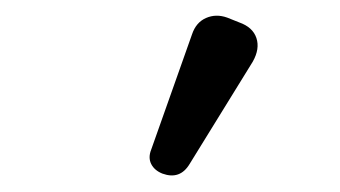

<svg xmlns="http://www.w3.org/2000/svg" viewBox="-20 -757 425 240"><path d="M183 -540Q173 -544 169 -552Q165 -560 169 -570L220 -714Q225 -729 237.5 -734.5Q250 -740 264 -735L279 -729Q296 -723 300.5 -709.5Q305 -696 296 -680L217 -552Q205 -532 183 -540Z"/></svg>

Font: Higure Gothic Medium
Style: Regular
Weight: 500
Designer: Yoshimichi Ohira
Foundry: Positype
Version: Version 1.000